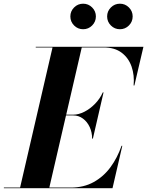

<svg xmlns="http://www.w3.org/2000/svg" viewBox="-68 -998 780 1018"><path d="M500 -910.9Q500 -938.6 519.9 -958.5Q539.8 -978.4 567.9 -978.4Q595.6 -978.4 615.5 -958.5Q635.4 -938.6 635.4 -910.9Q635.4 -882.8 615.5 -862.9Q595.6 -843 567.9 -843Q539.8 -843 519.9 -862.9Q500 -882.8 500 -910.9ZM305 -910.9Q305 -938.6 324.9 -958.5Q344.8 -978.4 372.9 -978.4Q400.6 -978.4 420.5 -958.5Q440.4 -938.6 440.4 -910.9Q440.4 -882.8 420.5 -862.9Q400.6 -843 372.9 -843Q344.8 -843 324.9 -862.9Q305 -882.8 305 -910.9ZM320.5 -386H282L193.5 -3.5H307.5Q376 -3.5 428.5 -32.5Q481 -61.5 517.8 -111.5Q554.5 -161.5 576.5 -225H580.5L528.5 0H-47.5V-3.5H38.5L210.5 -746.5H121.5V-750H692.5L644.5 -545H640.5Q645.5 -598.5 629.8 -644.5Q614 -690.5 577 -718.5Q540 -746.5 481.5 -746.5H365.5L283 -390H320.5Q349 -390 379.5 -405.5Q410 -421 436 -447.8Q462 -474.5 477 -508H481L424.5 -263H420.5Q420.5 -296.5 407.5 -324.5Q394.5 -352.5 371.8 -369.2Q349 -386 320.5 -386Z"/></svg>

Font: Bodoni* 48pt
Style: Bold Italic
Weight: 700
Italic angle: -13°
Version: Version 2.3